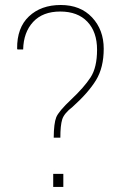

<svg xmlns="http://www.w3.org/2000/svg" viewBox="-20 -741 476 761"><path d="M231 0H190.9V-51.8H231ZM71.8 -544.9H49.3L47.9 -547.9Q46.9 -630.9 94.7 -676Q142.6 -721.2 220.7 -721.2Q298.8 -721.2 345 -671.9Q391.1 -622.6 391.1 -547.9Q391.1 -473.1 360.6 -423.3Q330.1 -373.5 267.6 -317.4Q233.9 -291.5 226.6 -267.8Q219.2 -244.1 219.2 -195.3H192.9Q193.4 -252.4 202.9 -276.1Q212.4 -299.8 262.7 -347.2Q313 -394.5 338.9 -434.1Q364.7 -473.6 364.7 -543.9Q364.7 -614.3 326.4 -654.8Q288.1 -695.3 218.8 -695.3Q149.4 -695.3 111.3 -654.1Q73.2 -612.8 71.8 -544.9Z"/></svg>

Font: Roboto-Thin
Style: Regular
Weight: 250
Designer: Google
Version: Version 1.100141; 2013; ttfautohint (v0.94.14-c901) -l 8 -r 